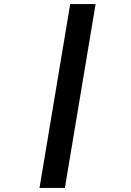

<svg xmlns="http://www.w3.org/2000/svg" viewBox="-20 -780 640 938"><path d="M173 138 323 -760H447L297 138Z"/></svg>

Font: IBM Plex Mono
Style: Bold Italic
Weight: 700
Italic angle: -9°
Monospace: yes
Designer: Mike Abbink, Paul van der Laan, Pieter van Rosmalen
Foundry: Bold Monday
Version: Version 2.3